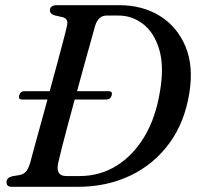

<svg xmlns="http://www.w3.org/2000/svg" viewBox="-20 -720 770 740"><path d="M5 -18.5Q5 -34.5 26.5 -40.5L56.5 -45.5Q70.5 -48.5 79.5 -58Q88.5 -67.5 96 -91.5Q101.5 -113 112 -151.2Q122.5 -189.5 135.8 -237.2Q149 -285 163 -336.5H65Q49.5 -336.5 54 -352.5Q58.5 -368.5 74.5 -368.5H171.5Q186 -421.5 199.5 -471.5Q213 -521.5 223.2 -560.5Q233.5 -599.5 238 -620Q245 -648 220.5 -654L191.5 -660.5Q172.5 -666 172.5 -679.5Q172.5 -700 199 -700H440Q529 -700 595.8 -658.8Q662.5 -617.5 694.5 -541.8Q726.5 -466 710 -363.5Q692.5 -249.5 632.8 -168Q573 -86.5 482.2 -43.2Q391.5 0 280.5 0H26.5Q14 0 9.5 -5Q5 -10 5 -18.5ZM287.5 -41.5Q364.5 -41.5 428.8 -81Q493 -120.5 537 -194.2Q581 -268 597 -370.5Q613 -465.5 593.5 -530Q574 -594.5 531.8 -627.2Q489.5 -660 437.5 -660H390.5Q358.5 -660 346 -618.5Q340.5 -598.5 329.8 -560Q319 -521.5 305.2 -471.8Q291.5 -422 277 -368.5H399Q415 -368.5 410.5 -352.5Q406 -336.5 389.5 -336.5H268Q253.5 -284.5 240.8 -236.2Q228 -188 218.2 -149.8Q208.5 -111.5 204 -91Q194 -41.5 235 -41.5Z"/></svg>

Font: Fraunces 72pt S050
Style: Italic
Weight: 400
Italic angle: -16°
Version: Version 1.000; ttfautohint (v1.8.3)